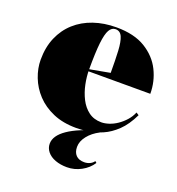

<svg xmlns="http://www.w3.org/2000/svg" viewBox="-132 -622 864 939"><g transform="rotate(20 300.5 -152.0)"><path d="M315 -515Q408 -515 466.5 -479Q525 -443 553 -386.5Q581 -330 581 -266H255V-276L364 -296Q364 -364 361.5 -410.5Q359 -457 348.5 -481Q338 -505 314 -505Q294 -505 282 -484Q270 -463 264.5 -413.5Q259 -364 259 -276Q259 -239 267 -200Q275 -161 292 -127.5Q309 -94 336.5 -73.5Q364 -53 403 -53Q421 -53 442.5 -60Q464 -67 484.5 -81Q505 -95 522 -114Q539 -133 549 -157L563 -148Q536 -92 502 -59.5Q468 -27 431 -11Q394 5 359.5 10Q325 15 297 15Q228 15 176 -7.5Q124 -30 89.5 -67Q55 -104 37.5 -149.5Q20 -195 20 -240Q20 -305 42 -356Q64 -407 103.5 -442.5Q143 -478 197 -496.5Q251 -515 315 -515ZM414 -4Q377 15 355 43Q333 71 333 100Q333 128 348 143.5Q363 159 391 159Q407 159 420.5 152.5Q434 146 441 135L449 142Q429 173 394 192Q359 211 320 211Q286 211 259 201Q232 191 217 172.5Q202 154 202 131Q202 89 255.5 52.5Q309 16 407 -10Z"/></g></svg>

Font: Kalnia
Style: Bold
Weight: 700
Designer: Frida Medrano
Foundry: Frida Medrano
Version: Version 1.105